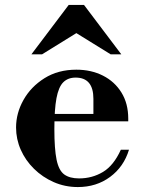

<svg xmlns="http://www.w3.org/2000/svg" viewBox="-20 -744 577 777"><path d="M295 13Q243 13 197.5 -7Q152 -27 117.5 -61Q83 -95 64 -138Q45 -181 45 -228Q45 -286 75 -339.5Q105 -393 160 -427.5Q215 -462 289 -462Q349 -462 396.5 -438Q444 -414 471.5 -369.5Q499 -325 499 -264V-253H152V-283H358V-344Q358 -430 286 -430Q255 -430 236 -411Q217 -392 208.5 -346.5Q200 -301 200 -222Q200 -141 209 -97.5Q218 -54 240 -38Q262 -22 300 -22Q353 -22 396.5 -48Q440 -74 469 -138H502Q481 -69 425.5 -28Q370 13 295 13ZM107 -524 258 -724H320L471 -524H428L289 -610L150 -524Z"/></svg>

Font: Libre Bodoni
Style: Regular
Weight: 400
Designer: Pablo Impallari, Rodrigo Fuenzalida
Foundry: Impallari Type
Version: Version 2.005;gftools[0.9.23]